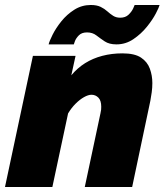

<svg xmlns="http://www.w3.org/2000/svg" viewBox="-36 -750 660 770"><path d="M96 -526H267L250 -448Q274 -477 305 -496.5Q336 -516 374 -526Q412 -536 455 -536Q504 -536 529.5 -519Q555 -502 565 -474.5Q575 -447 575 -417Q575 -398 572.5 -380Q570 -362 567 -346L494 0H304L367 -296Q369 -304 369.5 -310Q370 -316 370 -322Q370 -347 358.5 -358.5Q347 -370 331 -370Q318 -370 301 -360.5Q284 -351 267 -334Q250 -317 237 -295L174 0H-16ZM431 -572Q402 -572 384 -584Q366 -596 350.5 -608Q335 -620 313 -620Q292 -620 280.5 -608.5Q269 -597 264.5 -585Q260 -573 260 -572H159Q162 -585 175 -611Q188 -637 210 -664.5Q232 -692 262 -711Q292 -730 328 -730Q352 -730 367.5 -722.5Q383 -715 394.5 -704.5Q406 -694 418 -686.5Q430 -679 446 -679Q467 -679 479.5 -691Q492 -703 498 -716Q504 -729 504 -730H604Q602 -721 589 -696Q576 -671 553 -642.5Q530 -614 499 -593Q468 -572 431 -572Z"/></svg>

Font: Raleway Thin Black
Style: Italic
Weight: 900
Italic angle: -12°
Version: Version 4.026